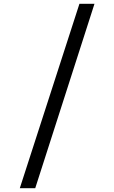

<svg xmlns="http://www.w3.org/2000/svg" viewBox="-20 -803 600 1008"><path d="M84 185 397 -783H476L165 185Z"/></svg>

Font: Ubuntu Sans Mono
Style: Regular
Weight: 400
Monospace: yes
Designer: Dalton Maag Ltd
Foundry: Dalton Maag Ltd
Version: Version 1.006